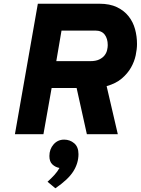

<svg xmlns="http://www.w3.org/2000/svg" viewBox="-20 -720 755 1030"><path d="M715 -484Q715 -457 708 -423.5Q701 -390 683 -358Q665 -326 633.5 -299Q602 -272 552 -258L612 0H446L391 -248H257L213 0H60L183 -700H513Q569 -700 607.5 -681.5Q646 -663 670 -632.5Q694 -602 704.5 -563.5Q715 -525 715 -484ZM464 -392Q494 -392 512.5 -401Q531 -410 541 -423Q551 -436 554.5 -451Q558 -466 558 -478Q558 -513 541.5 -534.5Q525 -556 491 -556H310L282 -392ZM235 255Q256 236 272 218.5Q288 201 299 181Q277 177 261 162Q245 147 245 117Q245 80 267.5 54.5Q290 29 324 29Q355 29 378 48.5Q401 68 401 107Q401 155 373.5 199Q346 243 277 290Z"/></svg>

Font: Overpass Heavy
Style: Italic
Weight: 900
Italic angle: -10°
Designer: Delve Withrington, Dave Bailey
Foundry: Delve Fonts
Version: Version 3.000;DELV;Overpass